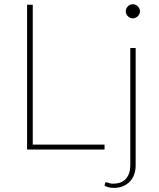

<svg xmlns="http://www.w3.org/2000/svg" viewBox="-20 -726 772 932"><path d="M487.5 -24V0H111.5V-703H139V-24ZM638.5 -493V77Q638.5 100.5 631.5 120.5Q624.5 140.5 610.8 155Q597 169.5 577.2 177.8Q557.5 186 532 186Q518 186 507.8 183.2Q497.5 180.5 487.5 175.5L490 163Q491.5 159 494 158.8Q496.5 158.5 501 160Q505.5 161.5 512.2 163.5Q519 165.5 529 165.5Q570.5 165.5 591.5 141.5Q612.5 117.5 612.5 77V-493ZM659.5 -671Q659.5 -664 656.5 -658Q653.5 -652 648.8 -647.2Q644 -642.5 637.8 -639.8Q631.5 -637 625 -637Q611 -637 600.8 -647.2Q590.5 -657.5 590.5 -671Q590.5 -685 600.8 -695.2Q611 -705.5 625 -705.5Q631.5 -705.5 637.8 -702.8Q644 -700 648.8 -695.2Q653.5 -690.5 656.5 -684.2Q659.5 -678 659.5 -671Z"/></svg>

Font: Lato 2
Style: Regular
Weight: 200
Designer: Lukasz Dziedzic with Adam Twardoch and Botio Nikoltchev
Foundry: tyPoland Lukasz Dziedzic
Version: Version 2.015; 2015-08-06; http://www.latofonts.com/